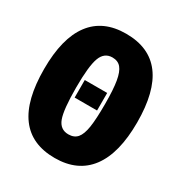

<svg xmlns="http://www.w3.org/2000/svg" viewBox="-172 -840 929 985"><g transform="rotate(30 292.5 -348.0)"><path d="M292 -715.8Q567.9 -715.8 567.9 -349.1Q567.9 -167 497.8 -73.5Q427.7 20 292 20Q17.1 20 17.1 -349.1Q17.1 -530.8 86.7 -623.3Q156.2 -715.8 292 -715.8ZM292 -575.2Q244.1 -575.2 225.6 -525.6Q207 -476.1 207 -349.1Q207 -217.8 225.1 -168.9Q243.2 -120.1 292 -120.1Q326.2 -120.1 344.5 -141.6Q362.8 -163.1 370.4 -211.4Q377.9 -259.8 377.9 -349.1Q377.9 -434.6 369.6 -483.2Q361.3 -531.7 343 -553.5Q324.7 -575.2 292 -575.2ZM358.9 -403.8V-299.8H226.1V-403.8Z"/></g></svg>

Font: Fira Sans Compressed Heavy
Style: Regular
Weight: 900
Width: 1
Designer: Carrois Corporate & Edenspiekermann AG
Foundry: Carrois Corporate GbR & Edenspiekermann AG
Version: Version 4.203;PS 004.203;hotconv 1.0.88;makeotf.lib2.5.64775